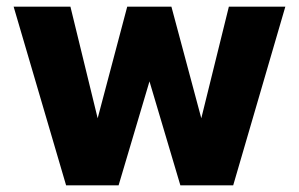

<svg xmlns="http://www.w3.org/2000/svg" viewBox="-20 -558 900 578"><path d="M179 0 21 -538H192L274 -202L363 -538H496L586 -202L669 -538H839L682 0H523L430 -313L337 0Z"/></svg>

Font: Geist ExtBd
Style: Regular
Weight: 400
Designer: Basement.studio, Andrés Briganti, Mateo Zaragoza
Foundry: Basement.studio, Vercel, Andrés Briganti, Guido Ferreyra, Mateo Zaragoza
Version: Version 1.401